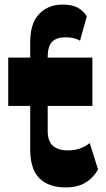

<svg xmlns="http://www.w3.org/2000/svg" viewBox="-20 -806 463 840"><path d="M267 14Q193.7 14 153 -25.4Q112.2 -64.7 112.2 -153.5V-622.5Q112.2 -704.3 151.5 -745.1Q190.7 -786 255.2 -786Q294 -786 319 -773Q344 -760 359.7 -734.5L330 -628Q306.5 -642.8 267.5 -642.8Q226.7 -642.8 207.7 -623Q188.7 -603.3 188.7 -557V-233.2Q188.7 -187.7 211.6 -167.9Q234.5 -148 277.5 -148Q332.2 -148 372.5 -180L409 -64.5Q387.7 -27 353.1 -6.5Q318.5 14 267 14ZM16 -342.5V-554H384.2V-342.5Z"/></svg>

Font: Savate ExtraLight
Style: Regular
Weight: 200
Designer: Max Esnée
Foundry: Plomb Type
Version: Version 2.000